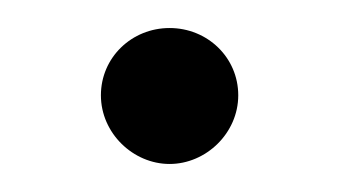

<svg xmlns="http://www.w3.org/2000/svg" viewBox="-20 -113 242 137"><path d="M52 -45C52 -18 75 4 101 4C127 4 150 -18 150 -45C150 -72 128 -93 101 -93C74 -93 52 -72 52 -45Z"/></svg>

Font: Charger Static
Style: Regular
Weight: 1000
Designer: Jasper
Foundry: KineticPlasma Fonts/Cannot Into Space Fonts
Version: Version 1.1